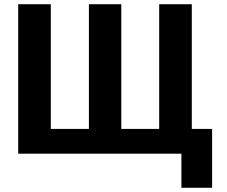

<svg xmlns="http://www.w3.org/2000/svg" viewBox="-20 -718 1073 907"><path d="M837 8H66V-698H220V-109H400V-698H553V-109H732V-698H886V-109H982V169H837Z"/></svg>

Font: Repo
Style: Bold
Weight: 700
Designer: Stefan Peev
Foundry: Context Ltd
Version: Version 001.000